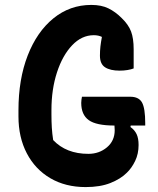

<svg xmlns="http://www.w3.org/2000/svg" viewBox="-20 -740 640 780"><path d="M313 -347H509Q544 -347 557 -323.5Q570 -300 570 -239V-230H511L510 -224Q527 -212 535 -195Q543 -178 543 -151Q543 -115 529 -86Q515 -57 495 -38Q470 -13 428.5 3.5Q387 20 328 20Q246 20 184.5 -16Q123 -52 89 -117Q55 -182 55 -267V-292Q55 -418 92.5 -514.5Q130 -611 197 -665.5Q264 -720 351 -720Q392 -720 420.5 -706Q449 -692 474 -667Q502 -640 512.5 -612Q523 -584 523 -540V-462Q513 -458 498 -455.5Q483 -453 466 -453Q428 -453 407 -466.5Q386 -480 386 -514Q386 -534 388 -551.5Q390 -569 394 -590Q380 -597 361 -597Q312 -597 273 -556Q234 -515 211.5 -446Q189 -377 189 -293V-275Q189 -246 190.5 -221.5Q192 -197 196 -171Q249 -115 339 -115Q383 -115 414.5 -141.5Q446 -168 446 -211Q446 -222 445 -230Q371 -230 340.5 -252Q310 -274 310 -322Q310 -328 311 -335.5Q312 -343 313 -347Z"/></svg>

Font: Recursive Mn Csl St
Style: Bold
Weight: 700
Monospace: yes
Version: Version 1.079;hotconv 1.0.112;makeotfexe 2.5.65598; ttfautoh